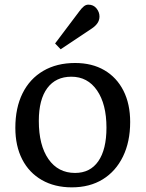

<svg xmlns="http://www.w3.org/2000/svg" viewBox="-20 -792 626 826"><path d="M289 14Q215 14 160 -17.5Q105 -49 75.5 -106.5Q46 -164 46 -242Q46 -328 77 -390.5Q108 -453 166 -487Q224 -521 303 -521Q376 -521 429 -490Q482 -459 511 -402Q540 -345 540 -267Q540 -182 509 -118.5Q478 -55 422 -20.5Q366 14 289 14ZM303 -48Q368 -48 403 -98.5Q438 -149 438 -243Q438 -344 397.5 -403Q357 -462 287 -462Q220 -462 183.5 -413Q147 -364 147 -272Q147 -167 188.5 -107.5Q230 -48 303 -48ZM241 -580 217 -605 321 -743Q332 -758 341 -765Q350 -772 360 -772Q382 -772 395 -756Q408 -740 408 -721Q408 -705 399 -692Q390 -679 373 -668Z"/></svg>

Font: Text Regular
Style: Regular
Weight: 400
Designer: Latin by Veronika Burian and Jose Scaglione. Greek by Irene Vlachou. Cyrillic by Vera Evstafieva.
Foundry: TypeTogether
Version: Version 3.002